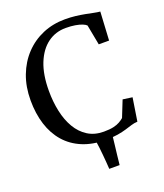

<svg xmlns="http://www.w3.org/2000/svg" viewBox="-166 -861 982 1151"><g transform="rotate(-20 325.0 -285.0)"><path d="M330 181Q328.5 159 326.8 136Q325 113 322.8 89.5Q320.5 66 318 43.2Q315.5 20.5 312 -1L416.5 -0.5Q413.5 28 409.8 58.8Q406 89.5 402.5 120.8Q399 152 396 181ZM369.5 11Q286 11 222 -15.8Q158 -42.5 114.5 -92.2Q71 -142 49 -211.5Q27 -281 27 -366Q27 -452 54 -523Q81 -594 129.8 -645.5Q178.5 -697 244 -724.8Q309.5 -752.5 386 -752.5Q422 -752.5 453.5 -748.8Q485 -745 512 -739.8Q539 -734.5 561.8 -729.8Q584.5 -725 602 -723.5L592 -542H526L501.5 -671Q494 -679 476.5 -686Q459 -693 433 -697.5Q407 -702 372.5 -702Q307.5 -702 257.2 -665Q207 -628 178.2 -556.5Q149.5 -485 149.5 -381.5Q149.5 -312 162.8 -250.2Q176 -188.5 203.8 -141.2Q231.5 -94 274.5 -66.8Q317.5 -39.5 376.5 -39.5Q413.5 -39.5 438 -45Q462.5 -50.5 478.5 -59.8Q494.5 -69 506 -79L547.5 -183L608 -174.5L585 -27Q564 -26 544.8 -20Q525.5 -14 502.5 -7Q479.5 0 447.5 5.5Q415.5 11 369.5 11Z"/></g></svg>

Font: Merriweather 36pt
Style: Regular
Weight: 400
Designer: Eben Sorkin
Foundry: Eben Sorkin
Version: Version 2.100